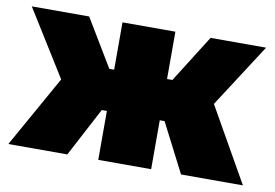

<svg xmlns="http://www.w3.org/2000/svg" viewBox="-61 -617 1024 715"><g transform="rotate(10 450.5 -260.0)"><path d="M348.5 0V-185H201.5V-341H348.5V-520H548.5V-341H694.5V-185H548.5V0ZM8.5 0 160.5 -271 5.5 -520H222.5L373.5 -269L231.5 0ZM661.5 0 523.5 -269 681.5 -520H891.5L736.5 -280L895.5 0Z"/></g></svg>

Font: Geologica Cursive Black
Style: Regular
Weight: 900
Designer: Sindre Bremnes, Frode Helland
Foundry: Monokrom Skriftforlag AS
Version: Version 1.010;gftools[0.9.28]